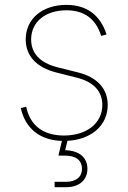

<svg xmlns="http://www.w3.org/2000/svg" viewBox="-20 -574 533 798"><path d="M207 204.1H254.9C309.1 204.1 343.3 174.3 343.3 127.4C343.3 80.6 309.1 51.8 251 50.3L260.3 11.2C359.4 6.3 427.7 -52.7 427.7 -137.7C427.7 -205.1 384.3 -252.9 304.7 -272.9L218.8 -294.4C145 -313 109.4 -353.5 109.4 -410.2C109.4 -482.9 168.5 -531.2 255.9 -531.2C330.6 -531.2 378.4 -495.6 400.4 -424.8L422.9 -430.7C396.5 -512.2 339.8 -553.7 255.9 -553.7C156.2 -553.7 86.9 -496.1 86.9 -410.2C86.9 -342.3 130.9 -293.5 214.8 -272.5L299.8 -251C369.6 -233.4 405.3 -194.3 405.3 -137.7C405.3 -62 340.3 -10.7 246.1 -10.7C159.2 -10.7 105 -52.7 88.9 -130.4L66.4 -125C85 -40.5 145 8.8 237.3 11.7L222.7 72.8H251.5C297.4 72.8 320.8 94.2 320.8 127.4C320.8 161.1 296.4 181.6 254.9 181.6H207Z"/></svg>

Font: Raveo Thin
Style: Regular
Weight: 100
Designer: Jakub Foglar, Rasmus Andersson (Inter)
Foundry: Jakubfoglar.com
Version: Version 1.100;Glyphs 3.2.3 (3260)